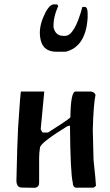

<svg xmlns="http://www.w3.org/2000/svg" viewBox="-20 -872 512 891"><path d="M185.5 -447.3 168.9 -272.5Q175.3 -256.8 180.2 -256.8H202.6Q289.6 -311.5 306.6 -327.1Q308.1 -447.3 330.6 -447.3H400.9Q417 -446.3 423.3 -432.1Q413.6 -386.7 410.6 -269.5L414.1 -129.9Q425.3 -25.4 425.3 -9.3L414.1 -1H341.8Q317.9 2 317.9 -23.9Q306.6 -67.4 304.7 -289.1L292 -286.1Q165.5 -208 165.5 -186.5Q161.6 -162.6 161.6 -138.7V-23.9Q161.6 -4.4 143.1 -0.5L82 -1.5Q56.2 -1.5 56.2 -34.7Q60.1 -212.9 64 -280.3Q74.7 -447.3 77.6 -447.3ZM245.6 -851.6 250 -843.8Q226.1 -790 228.5 -744.6Q237.8 -705.6 273.9 -705.6H282.2Q326.2 -705.6 362.3 -839.8H375Q386.7 -837.9 386.7 -809.1V-789.6Q378.4 -654.8 284.2 -631.8H242.7Q183.6 -631.8 169.9 -681.9Q156.2 -731.9 179.7 -789.3Q203.1 -846.7 226.6 -851.6Z"/></svg>

Font: Panteley
Style: Regular
Weight: 500
Designer: Kalashnikov Yuriy
Foundry: Øêîëà ïàâà èìåíè ñâÿòîãî àâíîàïîñòîëüíîãî Âëàäèìèà
Version: Version 1.80 April 12, 2018